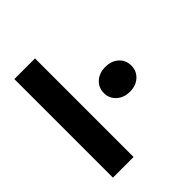

<svg xmlns="http://www.w3.org/2000/svg" viewBox="-194 -851 986 986"><g transform="rotate(-45 299.0 -358.0)"><path d="M214 -716V0H64V-716ZM338 -340Q338 -379 366 -404.5Q394 -430 438 -430Q482 -430 510 -405Q538 -380 538 -340Q538 -301 510 -275.5Q482 -250 438 -250Q395 -250 366.5 -275.5Q338 -301 338 -340Z"/></g></svg>

Font: Madhuban Bold
Style: Regular
Weight: 700
Designer: jaikishan Patel
Foundry: MagicType
Version: Version 1.000